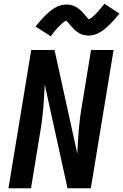

<svg xmlns="http://www.w3.org/2000/svg" viewBox="-20 -1001 655 1021"><path d="M25 0 146 -735H270L357 -339L391 -184Q393 -216 394.5 -248Q396 -280 399 -312Q402 -344 406 -376.5Q410 -409 416 -441L464 -735H584L463 0H339L218 -551Q216 -519 214.5 -487Q213 -455 210 -423Q207 -391 203 -358.5Q199 -326 193 -294L145 0ZM250 -808 169 -860Q183 -877 195.5 -891.5Q208 -906 219.5 -917.5Q231 -929 243 -939Q255 -949 269.5 -958Q284 -967 300.5 -972Q317 -977 334 -977Q339 -977 344 -976.5Q349 -976 353 -975Q357 -974 362 -973Q367 -972 371.5 -970Q376 -968 380.5 -966Q385 -964 388.5 -961.5Q392 -959 396 -956Q400 -953 404 -950Q408 -947 411.5 -943.5Q415 -940 418 -936.5Q421 -933 424 -930Q427 -927 429.5 -924Q432 -921 435.5 -916.5Q439 -912 442.5 -908Q446 -904 449.5 -901Q453 -898 453 -897H451L454 -899Q458 -901 461.5 -903Q465 -905 468.5 -908Q472 -911 473.5 -912.5Q475 -914 477.5 -916Q480 -918 482 -920Q484 -922 486 -924Q488 -926 490.5 -928.5Q493 -931 495.5 -933.5Q498 -936 500.5 -939Q503 -942 505.5 -945Q508 -948 511 -951.5Q514 -955 516.5 -958Q519 -961 522.5 -965Q526 -969 529 -973Q532 -977 535 -981L615 -929Q601 -912 588.5 -897.5Q576 -883 564.5 -871.5Q553 -860 541 -850Q529 -840 514.5 -831Q500 -822 484 -817Q468 -812 451 -812Q446 -812 441 -812.5Q436 -813 431.5 -814Q427 -815 422 -816Q417 -817 412.5 -819Q408 -821 404 -823Q400 -825 396.5 -827.5Q393 -830 389 -833Q385 -836 381 -839Q377 -842 373.5 -845.5Q370 -849 367 -852.5Q364 -856 361 -859Q358 -862 355.5 -865Q353 -868 349 -872.5Q345 -877 342 -881Q339 -885 335.5 -888Q332 -891 332 -892Q332 -893 332.5 -892.5Q333 -892 334 -892L330 -890Q326 -888 322.5 -886Q319 -884 315.5 -881Q312 -878 310.5 -876.5Q309 -875 306.5 -873Q304 -871 302.5 -869Q301 -867 298.5 -865Q296 -863 293.5 -860.5Q291 -858 288.5 -855.5Q286 -853 283.5 -850Q281 -847 278.5 -844Q276 -841 273 -838Q270 -835 267.5 -831.5Q265 -828 262 -824Q259 -820 256 -816Q253 -812 250 -808Z"/></svg>

Font: Iosevka Extended Oblique
Style: Bold
Weight: 700
Width: 7
Italic angle: -9°
Monospace: yes
Designer: Belleve Invis
Foundry: Belleve Invis
Version: Version 32.5.0; ttfautohint (v1.8.4)